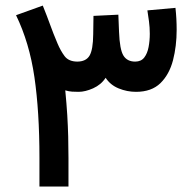

<svg xmlns="http://www.w3.org/2000/svg" viewBox="-20 -681 709 701"><path d="M476.6 -345.7Q443.8 -345.7 413.3 -358.2Q382.8 -370.6 365.7 -397Q349.1 -371.6 320.1 -358.6Q291 -345.7 267.1 -345.7Q254.9 -345.7 243.2 -346.4Q231.4 -347.2 218.3 -351.1Q223.1 -301.3 225.6 -260.7Q228 -220.2 229 -182.9Q230 -145.5 230 -104V0H124V-105.5Q124 -273.4 105.7 -399.2Q87.4 -524.9 38.6 -625.5L136.2 -660.6Q152.3 -620.6 163.1 -590.6Q173.8 -560.5 189.9 -522.5Q201.2 -495.6 215.8 -476.1Q230.5 -456.5 261.7 -456.1Q293.9 -456.1 306.9 -477.8Q319.8 -499.5 320.3 -555.7L321.3 -623L412.1 -627.4L414.6 -564.9Q417 -500 430.7 -478Q444.3 -456.1 473.6 -456.1Q495.1 -456.1 506.6 -470.9Q518.1 -485.8 522.5 -509.3Q526.9 -532.7 526.9 -557.6Q526.9 -580.6 523.9 -603.3Q521 -626 518.1 -643.1L620.6 -652.3Q625 -612.8 625 -572.3Q625 -512.7 611.6 -460.9Q598.1 -409.2 565.7 -377.4Q533.2 -345.7 476.6 -345.7Z"/></svg>

Font: Vazirmatn RD UI FD Medium
Style: Regular
Weight: 500
Designer: Saber Rastikerdar
Foundry: Saber Rastikerdar
Version: Version 33.003